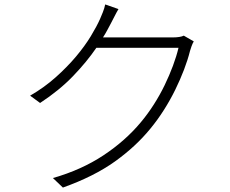

<svg xmlns="http://www.w3.org/2000/svg" viewBox="-20 -815 1040 867"><path d="M855 -628Q850 -620 845 -606.5Q840 -593 838 -585Q828 -545 811 -500.5Q794 -456 771.5 -410Q749 -364 720.5 -319Q692 -274 659 -234Q593 -153 498.5 -85.5Q404 -18 264 32L219 -11Q348 -48 447 -113.5Q546 -179 616 -263Q647 -300 674.5 -343Q702 -386 723.5 -430.5Q745 -475 761 -518Q777 -561 786 -599H415Q372 -536 310 -471.5Q248 -407 161 -350L116 -383Q180 -420 232 -466.5Q284 -513 323.5 -560Q363 -607 390 -651.5Q417 -696 432 -730Q437 -741 444.5 -760Q452 -779 455 -795L515 -774Q506 -759 497 -741Q488 -723 481 -710Q473 -695 464.5 -679Q456 -663 445 -646H758Q794 -646 810 -654Z"/></svg>

Font: SpoqaHanSansJP-Light
Style: Regular
Weight: 300
Designer: [Source Han Sans]
Ryoko NISHIZUKA  (kana & ideographs); Paul D. Hunt (Latin, Greek & Cyrillic); Wenlong ZHANG  (bopomofo
Foundry: Spoqa (http://bi.spoqa.com)
Version: Version 1.002.20150607